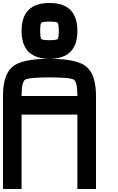

<svg xmlns="http://www.w3.org/2000/svg" viewBox="-20 -1270 790 1290"><path d="M500 -625Q500 -718.8 476.6 -734.4Q453.1 -750 312.5 -750Q171.9 -750 148.4 -734.4Q125 -718.8 125 -625ZM0 -625Q0 -765.6 62.5 -820.3Q125 -875 312.5 -875Q500 -875 562.5 -820.3Q625 -765.6 625 -625V0H500V-500H125V0H0ZM312.5 -1000Q359.4 -1000 367.2 -1007.8Q375 -1015.6 375 -1062.5Q375 -1109.4 367.2 -1117.2Q359.4 -1125 312.5 -1125Q265.6 -1125 257.8 -1117.2Q250 -1109.4 250 -1062.5Q250 -1015.6 257.8 -1007.8Q265.6 -1000 312.5 -1000ZM312.5 -1250Q406.2 -1250 453.1 -1203.1Q500 -1156.2 500 -1062.5Q500 -968.8 453.1 -921.9Q406.2 -875 312.5 -875Q218.8 -875 171.9 -921.9Q125 -968.8 125 -1062.5Q125 -1156.2 171.9 -1203.1Q218.8 -1250 312.5 -1250Z"/></svg>

Font: CraftyPE
Style: Regular
Weight: 400
Designer: Erek Butcher
Foundry: Haunted Coop
Version: Version 0.018;April 4, 2024;FontCreator 15.0.0.2962 64-bit